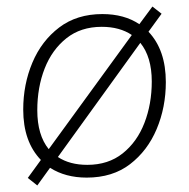

<svg xmlns="http://www.w3.org/2000/svg" viewBox="-20 -535 578 587"><path d="M94 32 65 9 105 -46Q51 -102 51 -200Q51 -277 79 -343.5Q107 -410 161 -451Q215 -492 293 -492Q360 -492 406 -461L446 -515L474 -493L434 -438Q487 -382 487 -284Q487 -207 459 -140.5Q431 -74 377.5 -33Q324 8 245 8Q180 8 133 -22ZM94 -198Q94 -122 129 -79L383 -428Q346 -453 291 -453Q227 -453 183 -418Q139 -383 116.5 -325.5Q94 -268 94 -198ZM247 -31Q311 -31 355 -66Q399 -101 421.5 -159Q444 -217 444 -286Q444 -361 409 -404L157 -55Q193 -31 247 -31Z"/></svg>

Font: Nunito Sans ExtraLight
Style: Italic
Weight: 200
Italic angle: -9°
Designer: Vernon Adams
Foundry: Vernon Adams
Version: Version 3.006; ttfautohint (v1.8.3)